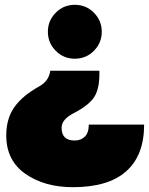

<svg xmlns="http://www.w3.org/2000/svg" viewBox="-20 -568 619 798"><path d="M283 210Q165 210 85.5 154.5Q6 99 6 -5Q6 -75 39.5 -122.5Q73 -170 143 -209Q183 -231 189 -274H393Q395 -203 373 -167Q351 -131 287 -98Q236 -72 236 -37Q236 16 290 16Q316 16 332.5 0Q349 -16 349 -50H579Q579 78 504.5 144Q430 210 283 210ZM211.5 -357Q179 -390 179 -436Q179 -482 211.5 -515Q244 -548 291 -548Q338 -548 370.5 -515Q403 -482 403 -436Q403 -390 370.5 -357Q338 -324 291 -324Q244 -324 211.5 -357Z"/></svg>

Font: Nacelle Black
Style: Regular
Weight: 900
Designer: Sora Sagano
Foundry: Sora Sagano
Version: Version 1.000;FEAKit 1.0